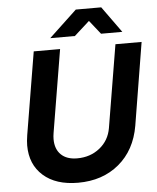

<svg xmlns="http://www.w3.org/2000/svg" viewBox="-60 -952 833 1016"><g transform="rotate(-5 356.5 -444.0)"><path d="M62 -207Q62 -229 67 -261L140 -700H280L207 -261Q204 -243 204 -228Q204 -175 234.5 -145.5Q265 -116 320 -116Q390 -116 440 -156Q490 -196 501 -261L574 -700H713L641 -261Q619 -133 531.5 -60Q444 13 314 13Q196 13 129 -46.5Q62 -106 62 -207ZM381 -901H516L616 -762H503L445 -835L364 -762H233Z"/></g></svg>

Font: Oak Sans
Style: Bold Italic
Weight: 700
Italic angle: -9.5°
Foundry: Erik Kennedy, Walven
Version: Version 1.000